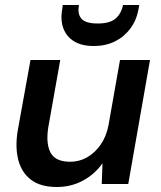

<svg xmlns="http://www.w3.org/2000/svg" viewBox="-20 -736 643 768"><path d="M207 12Q142 12 104 -17Q66 -46 53 -97Q40 -148 51 -214L102 -496H221L173 -226Q163 -161 182.5 -125Q202 -89 261 -89Q297 -89 328 -106.5Q359 -124 382 -156.5Q405 -189 414 -235L460 -496H580L493 0H387L390 -83Q360 -40 312.5 -14Q265 12 207 12ZM355 -552Q307 -552 276.5 -570.5Q246 -589 233.5 -622.5Q221 -656 229 -700L231 -716H296Q289 -681 305.5 -661.5Q322 -642 371 -642Q419 -642 442 -661.5Q465 -681 472 -716H537L534 -699Q526 -655 501.5 -622Q477 -589 440 -570.5Q403 -552 355 -552Z"/></svg>

Font: DM Sans 24pt SemiBold
Style: Italic
Weight: 600
Italic angle: -10°
Designer: Colophon Foundry, Jonny Pinhorn
Foundry: Colophon Foundry
Version: Version 4.004;gftools[0.9.30]